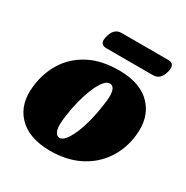

<svg xmlns="http://www.w3.org/2000/svg" viewBox="-150 -759 871 898"><g transform="rotate(30 285.0 -309.5)"><path d="M334.5 -475Q449 -474 506 -412.8Q563 -351.5 551 -250.5Q542.5 -175 502.2 -115Q462 -55 393.8 -20.8Q325.5 13.5 233.5 12.5Q121 11 64.2 -49.8Q7.5 -110.5 20 -210.5Q28.5 -285.5 66.5 -345.8Q104.5 -406 171.5 -440.8Q238.5 -475.5 334.5 -475ZM245 -62Q265.5 -60.5 286.2 -93.5Q307 -126.5 323.2 -179.8Q339.5 -233 347.5 -291.5Q357 -348.5 351.2 -373.2Q345.5 -398 326 -400Q309.5 -401.5 293.2 -381.2Q277 -361 262.8 -327Q248.5 -293 237.8 -251.5Q227 -210 221.5 -168Q213 -113 219.8 -88.5Q226.5 -64 245 -62ZM200 -583Q213 -632 253 -632H505.5Q545 -632 532 -583.5Q519 -534.5 479.5 -534.5H226.5Q187 -534.5 200 -583Z"/></g></svg>

Font: Fraunces 72pt S050 Black
Style: Italic
Weight: 900
Italic angle: -16°
Version: Version 1.000; ttfautohint (v1.8.3)